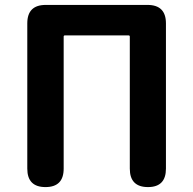

<svg xmlns="http://www.w3.org/2000/svg" viewBox="-20 -761 787 781"><path d="M165 0Q91 0 91 -75V-666Q91 -741 166 -741H580Q655 -741 655 -666V-75Q655 0 582 0Q508 0 508 -75V-612Q508 -617 503 -617H244Q239 -617 239 -612V-75Q239 0 165 0Z"/></svg>

Font: Resource Han Rounded KR
Style: Bold
Weight: 700
Designer: Cyano Hao (round all glyphs); Ryoko NISHIZUKA 西塚涼子 (kana, bopomofo & ideographs); Paul D. Hunt (Latin, Greek & Cyrillic)
Foundry: Cyano Hao
Version: 0.990